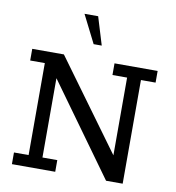

<svg xmlns="http://www.w3.org/2000/svg" viewBox="-87 -878 878 956"><g transform="rotate(10 351.5 -400.0)"><path d="M37 0V-59H111V-524H37V-583H197L527 -131V-524H453V-583H671V-524H597V0H513L181 -460V-59H256V0ZM334 -659 263 -800H332L375 -659Z"/></g></svg>

Font: Rokkitt
Style: Regular
Weight: 400
Designer: Vernon Adams
Foundry: Vernon Adams
Version: Version 3.103